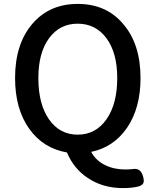

<svg xmlns="http://www.w3.org/2000/svg" viewBox="-20 -770 794 981"><path d="M608 191Q505 191 428 139Q357 92 322 9Q201 -12 130 -111Q57 -213 57 -371Q57 -546 146 -649Q233 -750 377 -750Q522 -750 608 -649Q698 -546 698 -371Q698 -218 629 -117Q561 -18 446 6Q470 51 518 74Q563 96 621 96Q635 96 657 94Q699 86 711 132Q717 153 713 164Q708 176 690 182Q657 191 608 191ZM377 -82Q469 -82 524 -160.5Q579 -239 579 -371Q579 -500 524 -574.5Q469 -649 377 -649Q285 -649 230.5 -574.5Q176 -500 176 -371Q176 -238 230.5 -160Q285 -82 377 -82Z"/></svg>

Font: GenSenRounded JP M
Style: Regular
Weight: 500
Version: Version 1.501;PS 1;hotconv 16.6.51;makeotf.lib2.5.65220